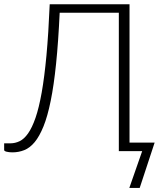

<svg xmlns="http://www.w3.org/2000/svg" viewBox="-25 -728 784 925"><path d="M599 -707.5V-41H720L648 177.5H598L660 0H547.5V-666.5H262.5Q256 -526 245.2 -421.2Q234.5 -316.5 219.2 -241.8Q204 -167 184.5 -119Q165 -71 142 -43.2Q119 -15.5 92 -4.8Q65 6 35 6Q19 6 7 3Q-5 0 -5 -5.5V-37.5H25Q48 -37.5 69.5 -47.8Q91 -58 110.2 -85.2Q129.5 -112.5 146 -160Q162.5 -207.5 175.8 -281.8Q189 -356 198.8 -460.8Q208.5 -565.5 214.5 -707.5Z"/></svg>

Font: Lato Light
Style: Regular
Weight: 300
Designer: Lukasz Dziedzic
Foundry: tyPoland Lukasz Dziedzic
Version: Version 2.007; 2014-02-27